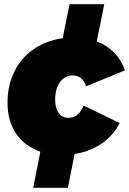

<svg xmlns="http://www.w3.org/2000/svg" viewBox="-20 -734 618 919"><path d="M380 -229 553 -145Q522 -85 466 -46.5Q410 -8 337 3L305 165H139L173 -8Q98 -34 57 -94.5Q16 -155 16 -242Q16 -325 48.5 -391Q81 -457 141 -498.5Q201 -540 280 -551L313 -714H479L443 -536Q491 -518 526 -482.5Q561 -447 578 -397L392 -321Q375 -373 327 -373Q290 -373 267 -341Q244 -309 244 -257Q244 -217 260.5 -193.5Q277 -170 307 -170Q357 -170 380 -229Z"/></svg>

Font: TypoPRO Montserrat
Style: Italic
Weight: 900
Italic angle: -11.3°
Designer: Julieta Ulanovsky
Foundry: Julieta Ulanovsky
Version: Version 6.001